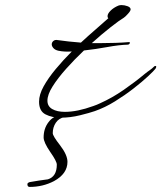

<svg xmlns="http://www.w3.org/2000/svg" viewBox="-20 -441 636 757"><path d="M219 23Q185 23 159.5 10Q134 -3 134 -40Q134 -68 152 -100.5Q170 -133 199.5 -168.5Q229 -204 263 -238Q234 -236 210 -241Q197 -244 190.5 -251.5Q184 -259 184 -266Q184 -274 190.5 -279.5Q197 -285 207 -283Q227 -280 250.5 -277.5Q274 -275 299 -273Q328 -300 356.5 -324.5Q385 -349 407 -369Q404 -372 404 -377Q404 -387 416 -399Q428 -411 447 -419Q453 -421 459 -421Q471 -421 483 -416.5Q495 -412 495 -404Q495 -398 484 -386Q473 -374 468 -371Q451 -361 416.5 -334Q382 -307 342 -271H379Q408 -271 436 -272Q464 -273 488 -275H490Q492 -275 492 -273Q492 -267 485 -265Q449 -264 403 -255.5Q357 -247 311 -242Q274 -207 241 -170Q208 -133 187.5 -100.5Q167 -68 167 -44Q167 -22 186 -11Q205 0 236 0Q285 0 348 -23Q355 -25 361.5 -28Q368 -31 375 -34Q422 -55 467.5 -86.5Q513 -118 550 -149Q561 -158 570 -164Q579 -170 589 -180Q591 -181 593 -181Q596 -181 596 -178Q596 -175 593 -170Q587 -162 564 -140.5Q541 -119 507 -92.5Q473 -66 433.5 -41.5Q394 -17 354 -3Q334 4 295.5 13.5Q257 23 219 23ZM97 296Q88 296 88 285Q88 280 97 277Q115 274 133 271Q151 268 169 266Q204 255 204 208Q204 195 178 158Q152 120 152 101Q152 66 171 41Q191 14 222 14Q233 14 234 21Q212 25 200 43Q188 61 188 84Q188 95 217 132Q246 170 246 197Q246 244 193 273Q149 296 97 296Z"/></svg>

Font: WindSong
Style: Regular
Weight: 400
Designer: Robert E. Leuschke
Foundry: Robert E. Leuschke
Version: Version 1.010; ttfautohint (v1.8.3)